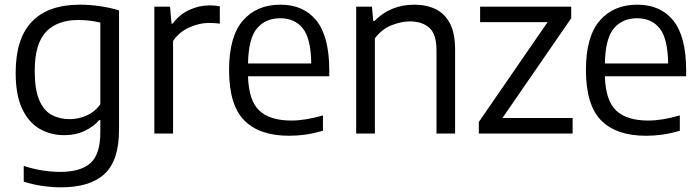

<svg xmlns="http://www.w3.org/2000/svg" viewBox="-20 -571 2994 821"><path d="M241.5 230Q204 230 161.2 224Q118.5 218 81.5 205.5V138.5Q123.5 152 162.5 158Q201.5 164 237 164Q325 164 367 126.2Q409 88.5 409 -4.5V-57.5H404.5Q379.5 -29 341.5 -11Q303.5 7 254.5 7Q198 7 151 -19.2Q104 -45.5 75.5 -104.2Q47 -163 47 -260.5Q47 -406.5 116.8 -478.8Q186.5 -551 322 -551Q364 -551 408.2 -544.5Q452.5 -538 489 -526.5V-16.5Q489 115.5 427 172.8Q365 230 241.5 230ZM278 -61.5Q314.5 -61.5 349.8 -76.8Q385 -92 409 -124.5V-474.5Q391 -479 366.5 -482.2Q342 -485.5 315.5 -485.5Q224.5 -485.5 176.5 -434.5Q128.5 -383.5 128.5 -268Q128.5 -187.5 148 -142.5Q167.5 -97.5 201.2 -79.5Q235 -61.5 278 -61.5Z M640 0V-542.5H707L713.5 -470H718.5Q746.5 -508.5 788.8 -528.2Q831 -548 877 -548Q900 -548 920 -544V-470Q908.5 -471.5 897 -472.2Q885.5 -473 873 -473Q833 -473 790 -454Q747 -435 720 -396V0Z M1216.5 9.5Q1089.5 9.5 1024.5 -56.2Q959.5 -122 959.5 -271.5Q959.5 -414.5 1018.5 -482.8Q1077.5 -551 1179 -551Q1278.5 -551 1333.2 -482.8Q1388 -414.5 1388 -269.5V-245H1040.5Q1043.5 -140.5 1089 -98Q1134.5 -55.5 1226 -55.5Q1285 -55.5 1361 -77.5V-12Q1322 -0.5 1286.8 4.5Q1251.5 9.5 1216.5 9.5ZM1178 -493Q1116 -493 1079.2 -450Q1042.5 -407 1040.5 -299.5H1311Q1309.5 -406.5 1274.8 -449.8Q1240 -493 1178 -493Z M1503 0V-542.5H1570.5L1576 -481.5H1581.5Q1650 -551 1752 -551Q1803 -551 1842.2 -532.2Q1881.5 -513.5 1903.8 -471.2Q1926 -429 1926 -358.5V0H1846.5V-355Q1846.5 -425 1815.8 -452.2Q1785 -479.5 1732.5 -479.5Q1696.5 -479.5 1654.8 -463.2Q1613 -447 1583 -407V0Z M2027.5 0V-49.5L2321.5 -476.5H2033V-542.5H2422.5V-493L2128.5 -66.5H2428.5V0Z M2742.5 9.5Q2615.5 9.5 2550.5 -56.2Q2485.5 -122 2485.5 -271.5Q2485.5 -414.5 2544.5 -482.8Q2603.5 -551 2705 -551Q2804.5 -551 2859.2 -482.8Q2914 -414.5 2914 -269.5V-245H2566.5Q2569.5 -140.5 2615 -98Q2660.5 -55.5 2752 -55.5Q2811 -55.5 2887 -77.5V-12Q2848 -0.5 2812.8 4.5Q2777.5 9.5 2742.5 9.5ZM2704 -493Q2642 -493 2605.2 -450Q2568.5 -407 2566.5 -299.5H2837Q2835.5 -406.5 2800.8 -449.8Q2766 -493 2704 -493Z"/></svg>

Font: Encode Sans
Style: Regular
Weight: 400
Designer: Multiple Designers
Foundry: Impallari Type
Version: Version 3.002; ttfautohint (v1.8.3) -l 8 -r 50 -G 200 -x 14 